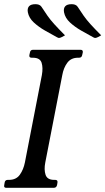

<svg xmlns="http://www.w3.org/2000/svg" viewBox="-29 -898 504 918"><path d="M187.5 -121Q180.8 -87 188.8 -62.5Q196.8 -38 229.8 -38H234.8Q247.8 -38 245.8 -25L243.8 -13Q240.8 0 227.8 0H1.2Q-11.8 0 -8.8 -13L-6.8 -25Q-4.8 -38 8.2 -38H14.2Q48.2 -38 65.8 -62.5Q83.2 -87 90 -121L171.2 -539Q177.5 -574 169.9 -598Q162.2 -622 128.2 -622H122.2Q109.2 -622 111.5 -635L114.2 -647Q116.2 -660 129.2 -660H355.8Q368.8 -660 366.8 -647L364 -635Q361.8 -622 348.8 -622H343.8Q310.8 -622 292.9 -598Q275 -574 268.8 -539ZM454.8 -729 440.5 -721.2Q431.8 -716.8 428 -716.8Q425.5 -716 422.6 -717.2Q419.8 -718.5 417.2 -719.5Q389.5 -734.5 359.1 -751.9Q328.8 -769.2 305.6 -790.6Q282.5 -812 277.2 -839Q273.8 -857.5 282.6 -867.8Q291.5 -878 313.5 -878Q321.8 -878 329.2 -875.6Q336.8 -873.2 342 -866Q358.2 -841 371.4 -822.2Q384.5 -803.5 403.6 -782.4Q422.8 -761.2 454.8 -729ZM281.8 -729 267.5 -721.2Q258.8 -716.8 255 -716.8Q252.5 -716 249.6 -717.2Q246.8 -718.5 244.2 -719.5Q216.5 -734.5 186.1 -751.9Q155.8 -769.2 132.6 -790.6Q109.5 -812 104.2 -839Q100.8 -857.5 109.6 -867.8Q118.5 -878 140.5 -878Q148.8 -878 156.2 -875.6Q163.8 -873.2 169 -866Q185.2 -841 198.4 -822.2Q211.5 -803.5 230.6 -782.4Q249.8 -761.2 281.8 -729Z"/></svg>

Font: Young Serif Light
Style: Italic
Weight: 300
Italic angle: -10.979°
Designer: Bastien Sozeau
Foundry: NBR — Bastien Sozeau
Version: Version 5.001